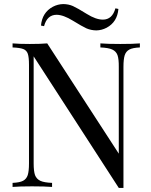

<svg xmlns="http://www.w3.org/2000/svg" viewBox="-20 -922 746 947"><path d="M588.9 -591.8V4.9H565.9L146 -644V-116.2Q146 -77.6 152.8 -58.1Q160.2 -39.1 178.7 -30.3Q197.3 -21.5 236.8 -20V0Q201.2 -2.9 138.2 -2.9Q75.2 -2.9 42 0V-20Q77.1 -21.5 93.8 -30.3Q110.4 -39.1 116.7 -58.1Q123 -77.6 123 -116.2V-602.1Q123 -639.6 117.2 -656.7Q111.3 -673.8 94.7 -680.2Q78.1 -686.5 42 -688V-708Q74.2 -705.1 127 -705.1Q179.7 -705.1 212.9 -708L565.9 -164.1V-591.8Q566.4 -630.4 559.6 -649.9Q552.7 -668.9 533.7 -677.7Q514.6 -686.5 475.1 -688V-708Q510.7 -705.1 573.7 -705.1Q636.7 -705.1 669.9 -708V-688Q634.8 -686.5 618.2 -677.7Q601.6 -668.9 595.2 -649.9Q588.9 -630.4 588.9 -591.8ZM291.5 -901.9Q317.4 -901.9 339.8 -892.1Q362.3 -881.8 407.7 -853.5Q453.1 -825.2 487.3 -825.2Q533.7 -825.2 549.3 -880.9L564 -877.9Q558.6 -813.5 505.9 -785.2Q481.4 -772.5 455.1 -772Q428.7 -772.5 406.2 -782.2Q384.8 -792 338.9 -820.3Q293 -848.6 259.3 -849.1Q212.4 -849.1 197.3 -793L182.1 -795.9Q188 -860.4 240.7 -888.7Q265.1 -901.4 291.5 -901.9Z"/></svg>

Font: PlayfairDisplay-Regular
Style: Regular
Weight: 400
Designer: Claus Eggers Sørensen
Foundry: Claus Eggers Sørensen
Version: Version 1.002;PS 001.002;hotconv 1.0.70;makeotf.lib2.5.58329